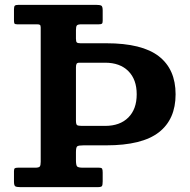

<svg xmlns="http://www.w3.org/2000/svg" viewBox="-20 -770 780 790"><path d="M292.5 -144V-111.5Q292.5 -91 297 -85.5Q301.5 -80 321.5 -80H386.5Q398 -80 400.2 -75.8Q402.5 -71.5 402.5 -60V-24Q402.5 -9 399.5 -4.5Q396.5 0 381.5 0H64.5Q49 0 43.2 -3.2Q37.5 -6.5 37.5 -23V-66Q37.5 -75 40.8 -77.5Q44 -80 53.5 -80H124.5Q140 -80 143.8 -85Q147.5 -90 147.5 -104V-657Q147.5 -665.5 144 -667.8Q140.5 -670 131.5 -670H50Q41 -670 39.2 -673.8Q37.5 -677.5 37.5 -686.5V-732Q37.5 -743.5 41.2 -746.8Q45 -750 56 -750H375.5Q391 -750 396.8 -746.8Q402.5 -743.5 402.5 -727V-684Q402.5 -675 399.2 -672.5Q396 -670 386.5 -670H315.5Q300 -670 296.2 -665.2Q292.5 -660.5 292.5 -646V-611Q292.5 -599 296 -595.5Q299.5 -592 311 -592H417.5Q564.5 -592 633.5 -538.5Q702.5 -485 702.5 -382Q702.5 -279 633.5 -225.5Q564.5 -172 417.5 -172H324.5Q304 -172 298.2 -168.2Q292.5 -164.5 292.5 -144ZM317.5 -252H412.5Q473.5 -252 508 -286.5Q542.5 -321 542.5 -382Q542.5 -443 508 -477.5Q473.5 -512 412.5 -512H307Q297.5 -512 295 -507.2Q292.5 -502.5 292.5 -492.5V-274Q292.5 -258.5 297.2 -255.2Q302 -252 317.5 -252Z"/></svg>

Font: Besley
Style: Bold
Weight: 700
Designer: Owen Earl
Foundry: indestructible type*
Version: Version 2.001; ttfautohint (v1.8.3)